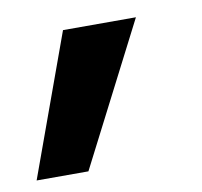

<svg xmlns="http://www.w3.org/2000/svg" viewBox="-75 -212 396 376"><g transform="rotate(-10 123.0 -23.5)"><path d="M-30 117 72 -164H217L73 117Z"/></g></svg>

Font: REM Medium Medium
Style: Italic
Weight: 500
Italic angle: -11°
Version: Version 1.005;gftools[0.9.28]